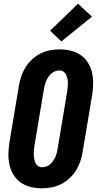

<svg xmlns="http://www.w3.org/2000/svg" viewBox="-20 -1010 540 1038"><path d="M207 8Q176 8 146.5 1Q117 -6 93 -22.5Q69 -39 53.5 -64Q38 -89 31.5 -117.5Q25 -146 25.5 -177Q26 -208 31 -240L82 -545Q86 -570 94.5 -596Q103 -622 117.5 -645.5Q132 -669 153 -688.5Q174 -708 198.5 -720.5Q223 -733 249.5 -738Q276 -743 302 -743Q333 -743 362.5 -736Q392 -729 416 -712.5Q440 -696 455.5 -671Q471 -646 477.5 -617.5Q484 -589 483.5 -558Q483 -527 478 -495L427 -190Q423 -165 414.5 -139Q406 -113 391.5 -89.5Q377 -66 356 -46.5Q335 -27 310.5 -14.5Q286 -2 259.5 3Q233 8 207 8ZM207 -106Q219 -106 231 -110Q243 -114 252 -122.5Q261 -131 268 -141.5Q275 -152 280 -163Q285 -174 287.5 -186Q290 -198 292 -209L343 -514Q345 -526 346 -538Q347 -550 347 -561.5Q347 -573 344.5 -584.5Q342 -596 337.5 -606Q333 -616 323.5 -622.5Q314 -629 302 -629Q290 -629 278.5 -625Q267 -621 257.5 -612.5Q248 -604 241 -593.5Q234 -583 229.5 -572Q225 -561 222 -549Q219 -537 217 -526L166 -221Q164 -209 163 -197Q162 -185 162.5 -173.5Q163 -162 165 -150.5Q167 -139 171.5 -129Q176 -119 185.5 -112.5Q195 -106 207 -106ZM312 -786 251 -844 402 -990 477 -920Z"/></svg>

Font: Iosevka Term Curly Hv Obl
Style: Regular
Weight: 900
Italic angle: -9°
Designer: Belleve Invis
Foundry: Belleve Invis
Version: Version 32.3.0